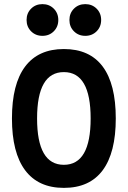

<svg xmlns="http://www.w3.org/2000/svg" viewBox="-20 -900 620 932"><path d="M290 12Q166 12 102 -73.5Q38 -159 38 -325Q38 -492 102 -577Q166 -662 290 -662Q415 -662 478.5 -577Q542 -492 542 -325Q542 -159 478.5 -73.5Q415 12 290 12ZM290 -100Q420 -100 420 -325Q420 -550 290 -550Q160 -550 160 -325Q160 -100 290 -100ZM186 -726Q153 -726 131 -748Q109 -770 109 -803Q109 -836 131 -858Q153 -880 186 -880Q219 -880 241 -858Q263 -836 263 -803Q263 -770 241 -748Q219 -726 186 -726ZM394 -726Q361 -726 339 -748Q317 -770 317 -803Q317 -836 339 -858Q361 -880 394 -880Q427 -880 449 -858Q471 -836 471 -803Q471 -770 449 -748Q427 -726 394 -726Z"/></svg>

Font: Sometype Mono
Style: Bold
Weight: 700
Monospace: yes
Designer: Ryoichi Tsunekawa
Foundry: Dharma Type
Version: Version 1.000; ttfautohint (v1.8.3)